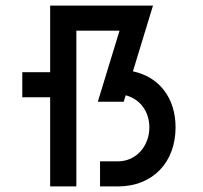

<svg xmlns="http://www.w3.org/2000/svg" viewBox="-20 -669 730 689"><path d="M339 0H403C528 0 610 -86 610 -212C610 -317 552 -393 457 -413L529 -649H160V-410H60V-320H160V0H254V-559H409L331 -304H424L431 -327C482 -314 516 -269 516 -212C516 -145 469 -90 403 -90H339Z"/></svg>

Font: Grotesk 02 Mince
Style: Bold
Weight: 400
Designer: Frank Adebiaye, contributions by Jérémy Landes, Ariel Martín Pérez
Foundry: Velvetyne Type Foundry
Version: Version 3.000;Glyphs 3.1.2 (3150)